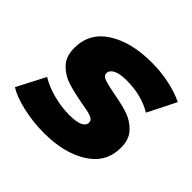

<svg xmlns="http://www.w3.org/2000/svg" viewBox="-155 -697 852 852"><g transform="rotate(45 271.5 -271.0)"><path d="M-11 -44 58 -177Q95 -154 146 -140.5Q197 -127 246 -127Q333 -127 333 -166Q333 -182 312.5 -189.5Q292 -197 247 -204Q187 -215 148.5 -227.5Q110 -240 81 -270Q52 -300 52 -354Q52 -448 132.5 -499.5Q213 -551 341 -551Q399 -551 453 -539.5Q507 -528 547 -508L480 -375Q412 -416 319 -416Q275 -416 253.5 -404.5Q232 -393 232 -375Q232 -359 252.5 -351.5Q273 -344 320 -335Q378 -325 416.5 -312Q455 -299 483.5 -269Q512 -239 512 -187Q512 -93 431 -42Q350 9 224 9Q154 9 89.5 -6Q25 -21 -11 -44Z"/></g></svg>

Font: Montserrat Alternates ExtraBold
Style: Italic
Weight: 800
Italic angle: -11.3°
Designer: Julieta Ulanovsky
Foundry: Julieta Ulanovsky
Version: Version 7.200